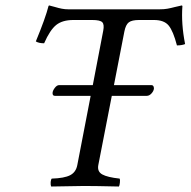

<svg xmlns="http://www.w3.org/2000/svg" viewBox="-20 -679 696 701"><path d="M167 2Q164.1 -4.9 165 -14.4Q166 -23.9 168.9 -26.9Q214.8 -28.3 236.1 -39.3Q257.3 -50.3 262.2 -76.2L311 -329.1H180.2Q171.9 -329.1 171.9 -338.9Q171.9 -347.2 179.7 -357.7Q187.5 -368.2 195.8 -368.2H318.8L356.9 -566.9Q361.3 -589.4 353.5 -597.7Q345.7 -606 316.9 -606H248Q208 -606 185.3 -587.9Q162.6 -569.8 141.1 -521Q121.6 -521 110.8 -527.8Q146 -612.8 157.2 -657.2L159.2 -659.2Q166.5 -657.7 180.4 -653.6Q194.3 -649.4 205.8 -647.2Q217.3 -645 229 -645H563Q579.1 -645 591.3 -647.2Q603.5 -649.4 618.2 -653.3Q632.8 -657.2 644 -659.2L646 -657.2Q641.1 -592.3 655.8 -518.1Q643.6 -513.2 626 -513.2Q612.3 -565.9 595.7 -585.9Q579.1 -606 542 -606H487.8Q461.4 -606 450.2 -597.4Q439 -588.9 434.1 -564L396 -368.2H533.2Q542 -368.2 542 -355Q540.5 -345.7 532.7 -337.4Q524.9 -329.1 516.1 -329.1H388.2L338.9 -76.2Q334.5 -52.7 353.3 -42.2Q372.1 -31.7 417 -26.9Q418.9 -22.9 417.7 -12Q416.5 -1 414.1 2Q326.2 0 287.1 0Q256.8 0 167 2Z"/></svg>

Font: Common Serif
Style: Italic
Weight: 400
Italic angle: -12°
Designer: Philipp H. Poll, Khaled Hosny
Foundry: Stefan Peev, Context Ltd.
Version: Version 1.026